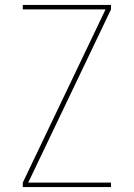

<svg xmlns="http://www.w3.org/2000/svg" viewBox="-20 -755 540 775"><path d="M72 0V-18L406 -717H72V-735H428V-717L94 -18H428V0Z"/></svg>

Font: Iosevka SS04 Thin
Style: Regular
Weight: 100
Monospace: yes
Designer: Belleve Invis
Foundry: Belleve Invis
Version: Version 19.0.0; ttfautohint (v1.8.4)